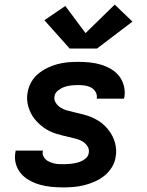

<svg xmlns="http://www.w3.org/2000/svg" viewBox="-20 -807 640 835"><path d="M255 8Q229 8 203.5 5.5Q178 3 154.5 -3.5Q131 -10 109 -22Q87 -34 71.5 -52Q56 -70 49 -94.5Q42 -119 47 -145Q47 -146 47.5 -148Q48 -150 48 -152H167Q167 -151 166.5 -150.5Q166 -150 166 -149Q164 -139 168 -129.5Q172 -120 179 -113.5Q186 -107 195.5 -103Q205 -99 214.5 -96.5Q224 -94 234.5 -93.5Q245 -93 255 -93Q271 -93 287 -94.5Q303 -96 319 -100.5Q335 -105 349.5 -115.5Q364 -126 366 -142Q369 -158 360.5 -171Q352 -184 339.5 -191.5Q327 -199 312.5 -203Q298 -207 283 -210.5Q268 -214 253 -217.5Q238 -221 224 -225.5Q210 -230 196.5 -236.5Q183 -243 171 -251.5Q159 -260 148.5 -270Q138 -280 129 -291.5Q120 -303 113.5 -316.5Q107 -330 103 -344Q99 -358 98 -373.5Q97 -389 100 -405Q104 -428 115.5 -449Q127 -470 145.5 -485.5Q164 -501 185.5 -511.5Q207 -522 229.5 -528Q252 -534 274.5 -536Q297 -538 320 -538Q345 -538 370 -535.5Q395 -533 418.5 -526Q442 -519 462.5 -507Q483 -495 497.5 -477Q512 -459 518.5 -434.5Q525 -410 521 -385Q520 -384 520 -382Q520 -380 519 -378H401Q401 -379 401 -379.5Q401 -380 401 -381Q403 -395 395.5 -407.5Q388 -420 376 -426.5Q364 -433 349.5 -435Q335 -437 320 -437Q305 -437 290 -435.5Q275 -434 260.5 -429Q246 -424 232.5 -413.5Q219 -403 217 -388Q214 -373 222.5 -360Q231 -347 243.5 -339Q256 -331 270.5 -327Q285 -323 300 -319.5Q315 -316 329.5 -312.5Q344 -309 358.5 -304.5Q373 -300 386.5 -293.5Q400 -287 412 -279Q424 -271 434.5 -261Q445 -251 454 -239Q463 -227 469.5 -214Q476 -201 480 -186.5Q484 -172 485 -156.5Q486 -141 483 -125Q480 -102 467 -80.5Q454 -59 435 -43.5Q416 -28 393.5 -18Q371 -8 348 -2Q325 4 301.5 6Q278 8 255 8ZM283 -596 173 -719 264 -781 352 -663 479 -787 556 -713 402 -596Z"/></svg>

Font: Iosevka Curly Extended Oblique
Style: Bold
Weight: 700
Width: 7
Italic angle: -9°
Monospace: yes
Designer: Belleve Invis
Foundry: Belleve Invis
Version: Version 11.1.0; ttfautohint (v1.8.3)